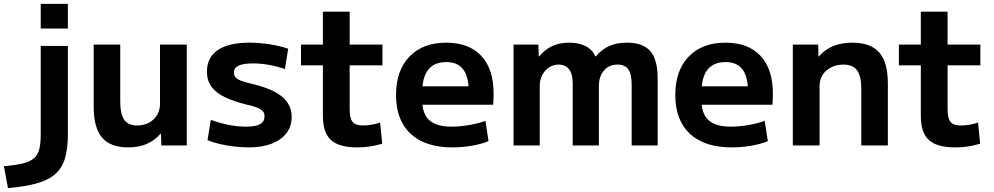

<svg xmlns="http://www.w3.org/2000/svg" viewBox="-104 -750 5123 990"><path d="M-84 107Q-24 102 14 92.5Q52 83 72 65Q92 47 99 17.5Q106 -12 106 -59V-513H246V-59Q246 15 231.5 65Q217 115 182 146.5Q147 178 87 195Q27 212 -63 220ZM106 -603V-730H246V-603Z M557 10Q465 10 422 -41Q379 -92 379 -200V-520H516V-227Q516 -162 536.5 -132.5Q557 -103 603 -103Q638 -103 664.5 -117.5Q691 -132 706 -157Q721 -182 721 -214V-520H859V0H728L726 -61H724Q693 -25 652 -7.5Q611 10 557 10Z M1179 10Q1144 10 1104.5 5.5Q1065 1 1029 -7.5Q993 -16 966 -27L983 -132Q1031 -115 1075.5 -106Q1120 -97 1164 -97Q1214 -97 1237 -110Q1260 -123 1260 -150Q1260 -166 1252 -176Q1244 -186 1223.5 -194.5Q1203 -203 1166 -211Q1102 -227 1056.5 -248.5Q1011 -270 987 -302Q963 -334 963 -380Q963 -454 1019 -492Q1075 -530 1182 -530Q1231 -530 1283.5 -522Q1336 -514 1382 -499L1365 -394Q1321 -409 1280 -416Q1239 -423 1200 -423Q1150 -423 1126 -411.5Q1102 -400 1102 -376Q1102 -362 1110 -352Q1118 -342 1138 -334Q1158 -326 1194 -318Q1241 -307 1279 -292Q1317 -277 1344 -256.5Q1371 -236 1385.5 -209Q1400 -182 1400 -147Q1400 -99 1373 -63.5Q1346 -28 1296.5 -9Q1247 10 1179 10Z M1738 10Q1644 10 1602.5 -28Q1561 -66 1561 -153V-413H1448V-520H1561V-690H1699V-520H1868V-413H1699V-187Q1699 -140 1714 -121.5Q1729 -103 1768 -103Q1789 -103 1812.5 -107Q1836 -111 1856 -118L1867 -9Q1833 1 1802 5.5Q1771 10 1738 10Z M2229 10Q2089 10 2013.5 -60Q1938 -130 1938 -260Q1938 -386 2007 -458Q2076 -530 2197 -530Q2314 -530 2377.5 -462Q2441 -394 2441 -269Q2441 -255 2440.5 -237Q2440 -219 2439 -210H2015V-305H2332L2313 -276Q2313 -354 2284.5 -392Q2256 -430 2197 -430Q2135 -430 2104 -390.5Q2073 -351 2073 -273V-233Q2073 -163 2110 -130Q2147 -97 2223 -97Q2266 -97 2314 -105Q2362 -113 2399 -127L2415 -22Q2378 -7 2328.5 1.5Q2279 10 2229 10Z M2544 0V-520H2672L2674 -459H2676Q2705 -494 2742.5 -512Q2780 -530 2831 -530Q2881 -530 2916 -512Q2951 -494 2966 -459H2968Q2999 -496 3038 -513Q3077 -530 3129 -530Q3212 -530 3249.5 -486Q3287 -442 3287 -347V0H3153V-313Q3153 -367 3136 -392Q3119 -417 3081 -417Q3036 -417 3010 -386.5Q2984 -356 2984 -306V0H2849V-320Q2849 -368 2830.5 -392.5Q2812 -417 2776 -417Q2749 -417 2727 -402.5Q2705 -388 2692 -363Q2679 -338 2679 -306V0Z M3669 10Q3529 10 3453.5 -60Q3378 -130 3378 -260Q3378 -386 3447 -458Q3516 -530 3637 -530Q3754 -530 3817.5 -462Q3881 -394 3881 -269Q3881 -255 3880.5 -237Q3880 -219 3879 -210H3455V-305H3772L3753 -276Q3753 -354 3724.5 -392Q3696 -430 3637 -430Q3575 -430 3544 -390.5Q3513 -351 3513 -273V-233Q3513 -163 3550 -130Q3587 -97 3663 -97Q3706 -97 3754 -105Q3802 -113 3839 -127L3855 -22Q3818 -7 3768.5 1.5Q3719 10 3669 10Z M3984 0V-520H4115L4116 -459H4118Q4150 -495 4192.5 -512.5Q4235 -530 4291 -530Q4385 -530 4429.5 -479.5Q4474 -429 4474 -320V0H4337V-293Q4337 -358 4315 -387.5Q4293 -417 4245 -417Q4209 -417 4181 -402.5Q4153 -388 4137.5 -363.5Q4122 -339 4122 -306V0Z M4821 10Q4727 10 4685.5 -28Q4644 -66 4644 -153V-413H4531V-520H4644V-690H4782V-520H4951V-413H4782V-187Q4782 -140 4797 -121.5Q4812 -103 4851 -103Q4872 -103 4895.5 -107Q4919 -111 4939 -118L4950 -9Q4916 1 4885 5.5Q4854 10 4821 10Z"/></svg>

Font: M PLUS 1 Thin
Style: Bold
Weight: 700
Version: Version 1.001